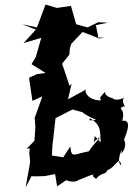

<svg xmlns="http://www.w3.org/2000/svg" viewBox="-20 -793 585 847"><path d="M415 -622 403 -682 455 -693 413 -695 366 -672 316 -686 293 -767 231 -758 181 -773 143 -672 79 -686 138 -662 84 -603 162 -626 138 -542 119 -510 181 -471 143 -466 108 -450 123 -348 167 -368 133 -273 136 -231 132 -172 98 -137 112 -138 109 -121 113 -78 93 34 119 -16 128 -15 177 -16 223 -25 232 29 272 2C326 24 350 -19 310 -6C310 17 368 -19 387 -22C412 -23 370 -25 404 -4C428 -35 446 -20 453 -42C489 -53 506 -111 515 -64C488 -75 526 -162 515 -115C555 -161 512 -200 522 -165C530 -186 571 -269 519 -260C537 -320 492 -310 526 -324C541 -315 509 -347 529 -363C481 -338 467 -371 475 -362C478 -355 430 -375 447 -392C401 -343 432 -366 423 -350C369 -350 346 -392 363 -400L280 -355L296 -424L287 -414L254 -512L286 -552L288 -578L294 -599L344 -652L411 -626L441 -629ZM398 -193C392 -141 384 -171 422 -187C343 -102 375 -110 375 -126C305 -114 296 -91 290 -147L259 -99L209 -107L211 -148C216 -189 220 -231 225 -272L300 -310L351 -296C327 -307 369 -277 407 -264C419 -271 360 -251 378 -271C423 -242 422 -225 424 -165Z"/></svg>

Font: Asimov Aggro
Style: CondIt
Weight: 500
Designer: Google
Version: Version 2.000980; 2014